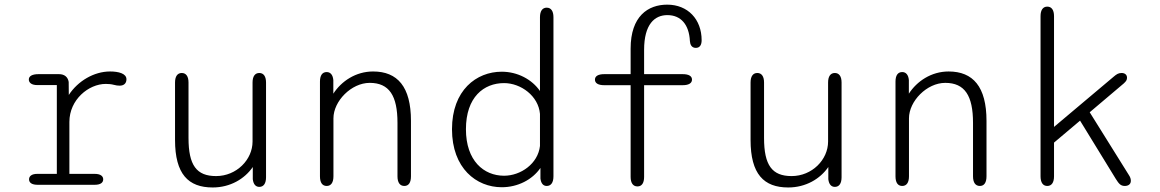

<svg xmlns="http://www.w3.org/2000/svg" viewBox="-20 -795 4992 826"><path d="M387.5 -47H278.5V-270.5C278.5 -366.5 361.5 -434 435 -434C446.5 -434 459 -433 470 -430C479 -427.5 486.5 -426.5 495 -426.5C512.5 -426.5 524 -436 524 -454C524 -479 489.5 -487.5 453.5 -487.5C384.5 -487.5 315 -446.5 276 -386.5L275.5 -442.5C272 -464 257 -476 234 -476H145.5C118.5 -476 104 -467.5 104 -453C104 -438.5 117 -429 140 -429H224.5V-47H140C117 -47 105 -37.5 105 -23.5C105 -9 117 0 142 0H387.5C412 0 424 -9 424 -23.5C424 -37.5 412 -47 387.5 -47Z M762 -481C743.5 -481 733 -466.5 733 -440V-193C733 -46 790 11.5 895 11.5C970.5 11.5 1032.5 -25.5 1067.5 -76.5V-24C1070 -2.5 1080 9 1095.5 9C1114 9 1124.5 -5.5 1124.5 -32.5V-440C1124.5 -466.5 1114 -481 1095.5 -481C1077 -481 1066.5 -466.5 1066.5 -440V-186C1066.5 -108 997.5 -37.5 909.5 -37.5C825.5 -37.5 791 -84 791 -201.5V-440C791 -466.5 780.5 -481 762 -481Z M1719.5 5C1738 5 1748 -9.5 1748 -36.5V-275C1748 -422 1690 -487.5 1585 -487.5C1510.5 -487.5 1448.5 -445.5 1414 -392V-450.5C1412 -473 1401.5 -485 1385.5 -485C1366.5 -485 1356.5 -470.5 1356.5 -444V-36.5C1356.5 -9.5 1366.5 5 1385.5 5C1404 5 1414.5 -9.5 1414.5 -36.5V-286C1414.5 -360 1491.5 -438.5 1570.5 -438.5C1654.5 -438.5 1690 -383.5 1690 -266.5V-36.5C1690 -9.5 1700.5 5 1719.5 5Z M2332 5C2350.5 5 2361 -9.5 2361 -36.5V-721C2361 -747.5 2350.5 -762 2332 -762C2313.5 -762 2303 -747.5 2303 -721V-403.5C2268.5 -453.5 2206.5 -486.5 2138.5 -486.5C2029.5 -486.5 1924.5 -407 1924.5 -239C1924.5 -71 2029.5 10.5 2138.5 10.5C2207 10.5 2270 -21.5 2305 -72.5V-27C2307.5 -6 2317 5 2332 5ZM2303 -305V-167C2294.5 -91 2220.5 -39 2148.5 -39C2061.5 -39 1984.5 -103 1984.5 -239C1984.5 -377.5 2061.5 -437.5 2148.5 -437.5C2221 -437.5 2296.5 -382 2303 -305Z M2579.5 -428.5H2693V-34C2693 -7.5 2703.5 7 2722.5 7C2741 7 2751 -7.5 2751 -34V-428.5H2917C2943.5 -428.5 2957 -437.5 2957 -452.5C2957 -467.5 2943.5 -476 2917 -476H2751V-580.5C2751 -691 2796.5 -730 2851 -730C2909.5 -730 2944.5 -689 2948 -618.5C2949 -604.5 2954.5 -589 2973.5 -589C2991.5 -589 2998.5 -603 2998.5 -622C2998.5 -712 2939 -775 2850.5 -775C2767.5 -775 2693 -725 2693 -586V-476H2579.5C2553.5 -476 2539.5 -467.5 2539.5 -452.5C2539.5 -437 2553.5 -428.5 2579.5 -428.5Z M3238 -481C3219.5 -481 3209 -466.5 3209 -440V-193C3209 -46 3266 11.5 3371 11.5C3446.5 11.5 3508.5 -25.5 3543.5 -76.5V-24C3546 -2.5 3556 9 3571.5 9C3590 9 3600.5 -5.5 3600.5 -32.5V-440C3600.5 -466.5 3590 -481 3571.5 -481C3553 -481 3542.5 -466.5 3542.5 -440V-186C3542.5 -108 3473.5 -37.5 3385.5 -37.5C3301.5 -37.5 3267 -84 3267 -201.5V-440C3267 -466.5 3256.5 -481 3238 -481Z M4195.5 5C4214 5 4224 -9.5 4224 -36.5V-275C4224 -422 4166 -487.5 4061 -487.5C3986.5 -487.5 3924.5 -445.5 3890 -392V-450.5C3888 -473 3877.5 -485 3861.5 -485C3842.5 -485 3832.5 -470.5 3832.5 -444V-36.5C3832.5 -9.5 3842.5 5 3861.5 5C3880 5 3890.5 -9.5 3890.5 -36.5V-286C3890.5 -360 3967.5 -438.5 4046.5 -438.5C4130.5 -438.5 4166 -383.5 4166 -266.5V-36.5C4166 -9.5 4176.5 5 4195.5 5Z M4485.5 5C4504 5 4514.5 -9.5 4514.5 -36.5V-181.5L4626.5 -276L4780.5 -25C4793 -5.5 4800.5 5 4819 5C4832.5 5 4845 -1.5 4845 -17C4845 -24.5 4843 -32.5 4836.5 -42L4668 -312L4814.5 -436C4826 -446.5 4828.5 -452 4828.5 -461C4828.5 -473 4819.5 -481 4805.5 -481C4790.5 -481 4783 -475 4771 -465L4514.5 -249V-725.5C4514.5 -752 4504 -766.5 4485.5 -766.5C4467 -766.5 4456.5 -752 4456.5 -725.5V-36.5C4456.5 -9.5 4467 5 4485.5 5Z"/></svg>

Font: RTM Light Light
Style: Regular
Weight: 300
Designer: after Tyler Finck
Foundry: An Endless Supply
Version: Version 1.000;Glyphs 3.2.1 (3258)